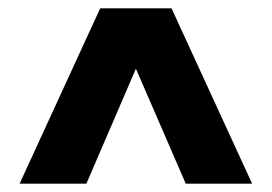

<svg xmlns="http://www.w3.org/2000/svg" viewBox="-20 -720 651 460"><path d="M220 -700H391L584 -280H425L275 -626H336L187 -280H27Z"/></svg>

Font: Pathway Extreme 8pt Thin 12pt Black
Style: Regular
Weight: 900
Version: Version 1.001;gftools[0.9.26]